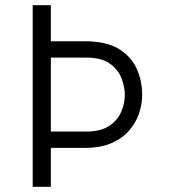

<svg xmlns="http://www.w3.org/2000/svg" viewBox="-20 -720 656 740"><path d="M106 0V-700H176V-561H307Q390.5 -561 438.8 -531Q487 -501 507.5 -453.8Q528 -406.5 528 -355Q528 -320 516.2 -284Q504.5 -248 478.2 -217.5Q452 -187 410 -168.5Q368 -150 307 -150H176V0ZM176 -213H313Q368 -213 400.5 -234.5Q433 -256 447 -288.8Q461 -321.5 461 -355Q461 -384.5 448.5 -417.8Q436 -451 403.8 -474.5Q371.5 -498 313 -498H176Z"/></svg>

Font: Overpass Mono Light
Style: Regular
Weight: 300
Monospace: yes
Designer: Delve Withrington, Dave Bailey
Foundry: Delve Fonts LLC
Version: Version 4.000